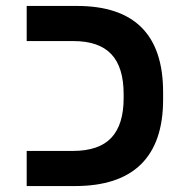

<svg xmlns="http://www.w3.org/2000/svg" viewBox="-20 -626 640 646"><path d="M528.8 -291Q528.8 -146.5 454.3 -73.2Q379.9 0 231.9 0H69.8V-118.2H225.1Q313 -118.2 354.5 -162.4Q396 -206.5 396 -295.9V-309.1Q396 -399.9 354.5 -443.8Q313 -487.8 227.1 -487.8H69.8V-606H238.8Q528.8 -606 528.8 -315.9Z"/></svg>

Font: Liberation Mono
Style: Bold
Weight: 700
Monospace: yes
Designer: Steve Matteson
Foundry: Ascender Corporation
Version: Version 2.1.5